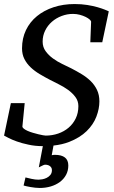

<svg xmlns="http://www.w3.org/2000/svg" viewBox="-25 -707 566 950"><path d="M313 111.8Q313 137.7 301.8 158.4Q290.5 179.2 271 193.6Q251.5 208 225.8 215.6Q200.2 223.1 171.9 223.1Q160.6 223.1 148.7 221.7Q136.7 220.2 126 218.5Q115.2 216.8 106.2 214.6Q97.2 212.4 91.8 210.9L101.1 170.9Q112.3 173.8 130.9 178Q149.4 182.1 166 182.1Q172.9 182.1 184.1 180.2Q195.3 178.2 205.8 173.1Q216.3 168 224.1 158.7Q231.9 149.4 231.9 134.8Q231.9 127.4 228.8 122.3Q225.6 117.2 220.9 114Q216.3 110.8 210.4 109.4Q204.6 107.9 198.7 107.9Q194.3 107.9 188.5 110.6Q182.6 113.3 167 121.1L187 16.1Q148.9 16.1 116.2 8.8Q83.5 2 58.3 -7.1Q33.2 -16.1 16.8 -24.7Q0.5 -33.2 -4.9 -36.1L28.8 -196.8H97.2L85.9 -82Q85.4 -76.2 92.8 -70.3Q100.1 -64.5 111.8 -59.3Q123.5 -54.2 137.7 -50Q151.9 -45.9 164.8 -42.7Q177.7 -39.6 187.7 -37.8Q197.8 -36.1 201.2 -36.1Q233.4 -36.1 262.7 -46.1Q292 -56.2 314.2 -75Q336.4 -93.8 349.6 -120.8Q362.8 -147.9 362.8 -182.1Q362.8 -207.5 347.9 -227.3Q333 -247.1 311.3 -262.7Q289.6 -278.3 265.1 -290.3Q240.7 -302.2 222.2 -312Q195.8 -325.7 170.9 -340.6Q146 -355.5 126.7 -373.8Q107.4 -392.1 95.7 -415Q84 -438 84 -467.8Q84 -517.6 103.5 -558.1Q123 -598.6 158 -627.2Q192.9 -655.8 240.5 -671.4Q288.1 -687 344.2 -687Q377.9 -687 406.7 -682.4Q435.5 -677.7 457.5 -671.4Q479.5 -665 493.9 -659.2Q508.3 -653.3 513.2 -650.9L481 -498H421.9L425.8 -599.1Q425.8 -604 418.5 -610.6Q411.1 -617.2 398.7 -623.3Q386.2 -629.4 370.1 -633.8Q354 -638.2 335.9 -638.2Q307.1 -638.2 280 -627.9Q252.9 -617.7 231.9 -599.4Q210.9 -581.1 198.5 -555.9Q186 -530.8 186 -501Q186 -474.1 200.7 -453.9Q215.3 -433.6 236.8 -418Q258.3 -402.3 282.7 -390.6Q307.1 -378.9 327.1 -369.1Q353.5 -355.5 378.7 -340.3Q403.8 -325.2 423.3 -306.2Q442.9 -287.1 454.8 -262.5Q466.8 -237.8 466.8 -205.1Q466.8 -168.9 451.9 -129.9Q437 -90.8 403.8 -58.3Q370.6 -25.9 317.4 -4.9Q283.7 8.3 239.7 13.2L231 61Q234.9 60.1 238.5 59.6Q242.2 59.1 246.1 59.1Q313 59.1 313 111.8Z"/></svg>

Font: Charis SIL Viet
Style: Italic
Weight: 400
Italic angle: -11°
Foundry: SIL International
Version: Version 5.000